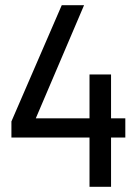

<svg xmlns="http://www.w3.org/2000/svg" viewBox="-20 -720 532 740"><path d="M24 -190H325V0H408V-190H463V-264H408V-433H325V-264H118L304 -700H218L24 -252Z"/></svg>

Font: Vanilla Cream Book
Style: Regular
Weight: 400
Designer: Jeremy Tribby, Jinavaṁso
Foundry: Tribby Type
Version: Version 1.422;Glyphs 3.1.2 (3151)